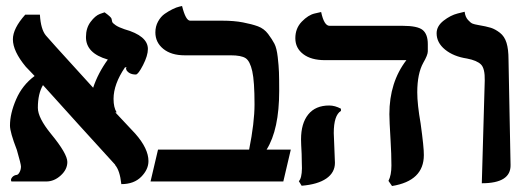

<svg xmlns="http://www.w3.org/2000/svg" viewBox="-20 -604 1751 639"><path d="M472.2 -440.9Q472.2 -418.9 456.1 -387.5Q439.9 -356 432.1 -356Q409.2 -356 399.9 -372.1H400.9Q397.5 -377.4 401.9 -379.9Q401.9 -379.9 396 -379.9Q357.9 -323.7 357.9 -274.9Q357.9 -246.1 368.2 -230H363.8Q385.7 -207 430.2 -159.2Q474.1 -109.4 474.1 -67.9Q474.1 -40 450 -15.6Q425.8 8.8 383.8 8.8Q378.9 -37.1 362.8 -55.2H363.8Q320.8 -102.1 242.9 -188Q165 -273.9 123 -320.8Q106 -292 106 -245.1Q106 -211.9 149.9 -158.2Q204.1 -92.3 204.1 -64.9Q204.1 -40 182.1 -20Q160.2 0 133.8 0H18.1Q14.2 -5.9 20 -13.4Q25.9 -21 36.1 -22Q41 -22.9 45.4 -31.5Q49.8 -40 49.8 -49.8Q49.8 -57.6 36.1 -105Q13.2 -164.1 13.2 -186Q13.2 -226.1 33.7 -273.4Q54.2 -320.8 95.2 -351.1Q90.3 -356 80.6 -366.5Q70.8 -377 65.9 -381.8Q22.9 -433.6 22.9 -473.1Q22.9 -509.3 64 -555.2H112.8Q115.7 -506.3 132.8 -485.8Q158.7 -456.1 211.9 -397.9Q265.1 -339.8 290 -312Q306.2 -360.8 338.9 -405.8Q265.6 -426.8 266.1 -481Q266.1 -510.7 281.5 -531.2Q296.9 -551.8 312.5 -557.6L328.1 -563Q349.1 -547.9 351.1 -542Q352.1 -535.2 353.5 -531Q355 -526.9 365 -520Q375 -513.2 394 -506.8Q472.2 -484.9 472.2 -440.9Z M718.8 -535.2Q758.8 -535.2 788.3 -529.5Q817.9 -523.9 838.4 -516.4Q858.9 -508.8 872.3 -491Q885.7 -473.1 893.3 -458.5Q900.9 -443.8 904.3 -414.3Q907.7 -384.8 908.4 -363.8Q909.2 -342.8 909.2 -301.8Q909.2 -172.9 867.2 -106H947.8L922.9 0H481L505.9 -106H809.1Q827.1 -195.8 827.1 -256.8Q827.1 -333 819.6 -366.9Q812 -400.9 797.4 -410.4Q782.7 -419.9 748 -419.9H594.7Q549.8 -419.9 523.4 -441.4Q497.1 -462.9 497.1 -496.1Q497.1 -516.1 506.1 -532.5Q515.1 -548.8 528.1 -557.9Q541 -566.9 554.4 -573.5Q567.9 -580.1 577.1 -582L585.9 -584Q598.1 -535.2 612.8 -535.2Z M1090.8 -161.1Q1090.8 -151.4 1092.8 -111.1Q1094.7 -70.8 1094.7 -62Q1094.7 -29.8 1066.2 -10Q1037.6 9.8 983.9 14.2L974.6 -1Q984.4 -10.7 984.9 -43.9Q984.9 -46.9 984.4 -64Q983.9 -81.1 983.9 -91.8Q981.9 -127.9 981.9 -140.1Q981.9 -193.4 1005.9 -223.1Q1029.8 -252.9 1075.7 -252.9Q1094.7 -252.9 1114.7 -242.2V-234.9Q1090.8 -220.2 1090.8 -161.1ZM1368.7 -296.9Q1368.7 -256.8 1379.9 -192.9Q1391.1 -111.8 1390.6 -87.9Q1390.6 -2 1284.7 15.1L1272.9 -2Q1282.7 -21 1282.7 -53.2Q1282.7 -90.3 1279.8 -138.2Q1275.9 -202.1 1275.9 -224.1Q1275.9 -330.1 1332.5 -403.8H1061.5Q1015.6 -403.8 989.3 -423.8Q962.9 -443.8 962.9 -476.8Q962.9 -509.8 984.4 -532Q1005.9 -554.2 1027.3 -559.1L1048.8 -564Q1058.6 -518.1 1076.7 -518.1H1319.8Q1369.6 -518.1 1386.7 -504.2Q1403.8 -490.2 1403.8 -457V-433.1Q1403.8 -420.9 1388.7 -395Q1368.7 -358.9 1368.7 -296.9Z M1583.5 5.9 1593.3 -335.9Q1594.2 -376 1580.8 -389.4Q1567.4 -402.8 1534.2 -409.2Q1489.3 -416 1461.2 -439Q1433.1 -461.9 1433.1 -493.2Q1433.1 -517.1 1456.3 -535.2Q1479.5 -553.2 1502.9 -559.1L1526.4 -564.9Q1528.3 -547.9 1537.4 -537.8Q1546.4 -527.8 1552.7 -525.4Q1559.1 -522.9 1570.3 -521Q1599.1 -516.1 1613.8 -511.5Q1628.4 -506.8 1643.8 -494.9Q1659.2 -482.9 1665.8 -461.4Q1672.4 -439.9 1672.4 -405.8Q1673.3 -346.7 1675.8 -229.2Q1678.2 -111.8 1679.2 -55.2Q1680.7 5.9 1583.5 5.9Z"/></svg>

Font: Linux Libertine
Style: Semibold
Weight: 600
Designer: Philipp H. Poll
Foundry: Philipp H. Poll
Version: Version 5.1.2 ; ttfautohint (v0.9)